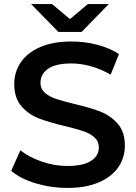

<svg xmlns="http://www.w3.org/2000/svg" viewBox="-20 -914 669 944"><path d="M35 -74 80 -175Q123 -141 185.5 -119.5Q248 -98 311 -98Q389 -98 427.5 -123Q466 -148 466 -189Q466 -219 444.5 -238.5Q423 -258 390 -269Q357 -280 300 -294Q220 -313 170.5 -332Q121 -351 85.5 -391.5Q50 -432 50 -501Q50 -559 81.5 -606.5Q113 -654 176.5 -682Q240 -710 332 -710Q396 -710 458 -694Q520 -678 565 -648L524 -547Q478 -574 428 -588Q378 -602 331 -602Q254 -602 216.5 -576Q179 -550 179 -507Q179 -477 200.5 -458Q222 -439 255 -428Q288 -417 345 -403Q423 -385 473 -365.5Q523 -346 558.5 -306Q594 -266 594 -198Q594 -140 562.5 -93Q531 -46 467 -18Q403 10 311 10Q230 10 154.5 -13Q79 -36 35 -74ZM515 -894 381 -757H267L133 -894H236L324 -820L412 -894Z"/></svg>

Font: Montserrat Alternates SemiBold
Style: Regular
Weight: 600
Designer: Julieta Ulanovsky
Foundry: Julieta Ulanovsky
Version: Version 7.200